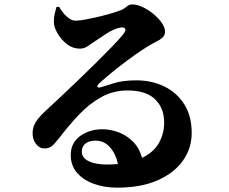

<svg xmlns="http://www.w3.org/2000/svg" viewBox="-20 -797 1040 872"><path d="M464.4 -49.8Q478 -49.8 490.7 -50.5Q503.4 -51.3 515.6 -51.8Q506.3 -97.7 479.7 -127.9Q453.1 -158.2 413.6 -158.2Q384.3 -158.2 367.9 -144.8Q351.6 -131.3 351.6 -108.9Q351.6 -79.6 383.3 -64.7Q415 -49.8 464.4 -49.8ZM236.3 -765.1 248.5 -766.1Q262.7 -740.7 283.2 -721.9Q303.7 -703.1 323.2 -703.1Q340.8 -703.1 374 -709.5Q407.2 -715.8 444.3 -725.1Q481.4 -734.4 510.3 -744.1Q534.7 -752 545.2 -759.5Q555.7 -767.1 562.3 -772Q568.8 -776.9 581.5 -776.9Q602.5 -776.9 627.9 -764.9Q653.3 -752.9 676.5 -733.9Q699.7 -714.8 714.6 -693.4Q729.5 -671.9 729.5 -652.8Q729.5 -636.7 717.5 -626Q705.6 -615.2 688.5 -606.9Q671.4 -598.6 655.3 -588.9Q627.9 -572.3 594.2 -548.6Q560.5 -524.9 527.6 -499.3Q494.6 -473.6 468.5 -451.7Q442.4 -429.7 429.2 -417Q419.9 -407.2 423.1 -402.6Q426.3 -397.9 434.6 -399.9Q454.6 -405.3 495.8 -418.7Q537.1 -432.1 599.6 -432.1Q668.5 -432.1 725.3 -404.8Q782.2 -377.4 816.4 -324.2Q850.6 -271 850.6 -192.9Q850.6 -123.5 810.8 -67.4Q771 -11.2 695.6 22Q620.1 55.2 512.2 55.2Q453.1 55.2 405.3 37.6Q357.4 20 329.3 -12.9Q301.3 -45.9 301.3 -92.8Q301.3 -147.9 343.8 -179Q386.2 -210 445.3 -210Q478.5 -210 514.9 -197.5Q551.3 -185.1 581.3 -156.5Q611.3 -127.9 625.5 -80.1Q679.2 -106.4 702.4 -148.9Q725.6 -191.4 725.6 -240.2Q725.6 -306.6 684.1 -346.4Q642.6 -386.2 559.6 -386.2Q493.2 -386.2 438.5 -355.2Q383.8 -324.2 337.4 -274.9Q291 -225.6 248.5 -169.9Q226.6 -141.6 213.4 -131.8Q200.2 -122.1 178.2 -123Q158.2 -123.5 142.1 -145.3Q126 -167 128.4 -200.2Q129.9 -224.1 144.5 -246.1Q159.2 -268.1 188.5 -294.9Q208.5 -313.5 244.4 -346.9Q280.3 -380.4 323.7 -421.9Q367.2 -463.4 409.7 -505.4Q452.1 -547.4 486.6 -582.8Q521 -618.2 538.6 -640.1Q554.2 -659.7 548.1 -667Q542 -674.3 528.3 -671.9Q498.5 -667 465.1 -645.3Q431.6 -623.5 404.3 -605Q390.1 -595.2 375.7 -585.7Q361.3 -576.2 343.3 -576.2Q309.1 -576.2 282.2 -597.9Q255.4 -619.6 240 -647.9Q224.6 -676.3 224.6 -695.8Q224.6 -715.3 227.5 -730Q230.5 -744.6 236.3 -765.1Z"/></svg>

Font: Source Han Serif JP Heavy
Style: Regular
Weight: 900
Designer: Ryoko NISHIZUKA  (kana & ideographs); Frank Grießhammer (Latin, Greek & Cyrillic); Wenlong ZHANG  (bopomofo); Sandoll Co
Foundry: Adobe Systems Incorporated
Version: Version 1.001;PS 1.001;hotconv 16.6.54;makeotf.lib2.5.65590